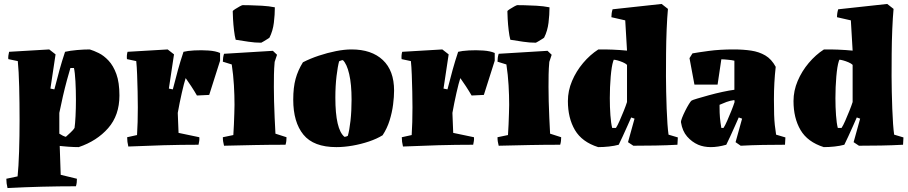

<svg xmlns="http://www.w3.org/2000/svg" viewBox="-20 -732 4591 971"><path d="M18 219Q12 195 12 172L69 160Q74 112 76.5 35Q79 -42 79 -125Q79 -212 77 -293Q75 -374 70 -423L22 -433Q21 -442 22.5 -451.5Q24 -461 26 -470Q77 -473 127.5 -476Q178 -479 229 -482L261 -457L235 -284L255 -280Q269 -335 281 -378.5Q293 -422 309 -470Q335 -476 370 -479Q405 -482 434 -482Q454 -476 479.5 -463.5Q505 -451 529 -425.5Q553 -400 568.5 -357.5Q584 -315 584 -249Q584 -149 527 -84Q470 -19 378 12Q367 12 353.5 11.5Q340 11 326 10Q314 9 302.5 8Q291 7 282 6L287 152L369 172Q369 182 368 191Q367 200 364 210Q191 210 18 219ZM313 -40Q322 -48 337 -62Q352 -76 357 -85Q360 -105 362 -144.5Q364 -184 364 -227Q364 -276 361.5 -321Q359 -366 354 -388H336Q329 -365 318.5 -326.5Q308 -288 298 -244.5Q288 -201 280 -161V-56Q298 -44 313 -40Z M629 9Q623 -15 623 -38L673 -49Q675 -79 676 -115Q677 -151 677 -189Q677 -225 676 -268.5Q675 -312 673.5 -353.5Q672 -395 669 -423L622 -433Q620 -452 625 -470Q676 -473 726.5 -476Q777 -479 828 -482L860 -457L834 -284L854 -280Q868 -335 880 -378.5Q892 -422 908 -470Q927 -475 962.5 -477Q998 -479 1034.5 -476.5Q1071 -474 1093 -464V-425L1038 -252L976 -249Q964 -270 947 -296Q930 -322 919 -337Q911 -313 899.5 -262.5Q888 -212 879 -161L883 -60L988 -38Q989 -28 987.5 -19Q986 -10 984 0Q896 0 807 2.5Q718 5 629 9Z M1113 5Q1110 -7 1108.5 -16.5Q1107 -26 1107 -38L1160 -49Q1162 -74 1163 -103Q1164 -132 1165 -159Q1166 -186 1166 -202Q1166 -249 1163 -301Q1160 -353 1152 -406L1107 -420Q1107 -441 1113 -460L1360 -475L1381 -455L1369 -419Q1366 -385 1365.5 -355.5Q1365 -326 1365 -292Q1365 -261 1366 -220Q1367 -179 1369 -136.5Q1371 -94 1373 -56L1429 -38Q1429 -28 1428 -19Q1427 -10 1424 0Q1346 0 1268.5 1.5Q1191 3 1113 5ZM1172 -531Q1167 -549 1163.5 -578.5Q1160 -608 1158.5 -635.5Q1157 -663 1157 -675Q1157 -678 1168.5 -685.5Q1180 -693 1192 -699.5Q1204 -706 1207 -706Q1216 -706 1243 -705.5Q1270 -705 1305 -703Q1340 -701 1370 -695Q1370 -658 1365 -617Q1360 -576 1343 -542Q1343 -541 1332.5 -534.5Q1322 -528 1312 -522Q1302 -516 1301 -516Q1269 -516 1236.5 -521Q1204 -526 1172 -531Z M1681 12Q1566 12 1514.5 -51Q1463 -114 1463 -228Q1463 -290 1475 -333.5Q1487 -377 1512 -417Q1549 -436 1592.5 -450.5Q1636 -465 1679 -473.5Q1722 -482 1758 -482Q1859 -482 1916 -428.5Q1973 -375 1973 -274Q1973 -243 1968 -203.5Q1963 -164 1950.5 -123.5Q1938 -83 1915 -48Q1886 -30 1846 -16.5Q1806 -3 1763 4.5Q1720 12 1681 12ZM1722 -40Q1726 -40 1732 -42Q1738 -44 1739 -45Q1747 -72 1752.5 -121Q1758 -170 1758 -228Q1758 -306 1746 -357.5Q1734 -409 1714 -428Q1707 -428 1695 -422Q1688 -397 1682 -347.5Q1676 -298 1676 -238Q1676 -78 1722 -40Z M2018 9Q2012 -15 2012 -38L2062 -49Q2064 -79 2065 -115Q2066 -151 2066 -189Q2066 -225 2065 -268.5Q2064 -312 2062.5 -353.5Q2061 -395 2058 -423L2011 -433Q2009 -452 2014 -470Q2065 -473 2115.5 -476Q2166 -479 2217 -482L2249 -457L2223 -284L2243 -280Q2257 -335 2269 -378.5Q2281 -422 2297 -470Q2316 -475 2351.5 -477Q2387 -479 2423.5 -476.5Q2460 -474 2482 -464V-425L2427 -252L2365 -249Q2353 -270 2336 -296Q2319 -322 2308 -337Q2300 -313 2288.5 -262.5Q2277 -212 2268 -161L2272 -60L2377 -38Q2378 -28 2376.5 -19Q2375 -10 2373 0Q2285 0 2196 2.5Q2107 5 2018 9Z M2502 5Q2499 -7 2497.5 -16.5Q2496 -26 2496 -38L2549 -49Q2551 -74 2552 -103Q2553 -132 2554 -159Q2555 -186 2555 -202Q2555 -249 2552 -301Q2549 -353 2541 -406L2496 -420Q2496 -441 2502 -460L2749 -475L2770 -455L2758 -419Q2755 -385 2754.5 -355.5Q2754 -326 2754 -292Q2754 -261 2755 -220Q2756 -179 2758 -136.5Q2760 -94 2762 -56L2818 -38Q2818 -28 2817 -19Q2816 -10 2813 0Q2735 0 2657.5 1.5Q2580 3 2502 5ZM2561 -531Q2556 -549 2552.5 -578.5Q2549 -608 2547.5 -635.5Q2546 -663 2546 -675Q2546 -678 2557.5 -685.5Q2569 -693 2581 -699.5Q2593 -706 2596 -706Q2605 -706 2632 -705.5Q2659 -705 2694 -703Q2729 -701 2759 -695Q2759 -658 2754 -617Q2749 -576 2732 -542Q2732 -541 2721.5 -534.5Q2711 -528 2701 -522Q2691 -516 2690 -516Q2658 -516 2625.5 -521Q2593 -526 2561 -531Z M3005 12Q2923 -14 2887.5 -74.5Q2852 -135 2852 -221Q2852 -273 2873 -322.5Q2894 -372 2929 -413.5Q2964 -455 3006 -482Q3023 -482 3041 -482Q3059 -482 3077 -481Q3096 -480 3114.5 -479Q3133 -478 3151 -476L3142 -629L3072 -645Q3072 -666 3078 -685L3326 -712L3358 -687Q3354 -644 3351.5 -584Q3349 -524 3348.5 -461Q3348 -398 3348 -347Q3348 -311 3349 -268Q3350 -225 3351.5 -182.5Q3353 -140 3355.5 -105.5Q3358 -71 3361 -51L3408 -37L3406 0Q3351 3 3294.5 4Q3238 5 3183 5L3156 -13L3189 -132L3172 -138Q3165 -122 3153 -95Q3141 -68 3129 -42Q3117 -16 3109 0Q3087 6 3059.5 9Q3032 12 3005 12ZM3095 -85Q3103 -97 3113.5 -121Q3124 -145 3134.5 -171Q3145 -197 3151 -216V-404Q3144 -411 3130 -417Q3116 -423 3103 -426.5Q3090 -430 3084 -430Q3083 -428 3081 -422Q3073 -397 3068.5 -344.5Q3064 -292 3064 -236Q3064 -190 3067 -149Q3070 -108 3076 -85Z M3653 0Q3568 24 3511 0Q3479 -14 3455 -41.5Q3431 -69 3424 -113Q3423 -120 3429.5 -136.5Q3436 -153 3445.5 -172Q3455 -191 3464 -205.5Q3473 -220 3477 -223Q3481 -226 3506 -233.5Q3531 -241 3565.5 -250.5Q3600 -260 3635 -267.5Q3670 -275 3694 -278V-425Q3683 -428 3660 -430Q3651 -431 3642.5 -431.5Q3634 -432 3628 -432L3609 -304H3492L3467 -438L3482 -462Q3509 -467 3564.5 -474.5Q3620 -482 3690 -482Q3739 -482 3779 -476Q3819 -470 3850.5 -451.5Q3882 -433 3903 -394Q3894 -315 3894 -230Q3894 -182 3895 -152Q3896 -122 3898.5 -99.5Q3901 -77 3905 -51L3952 -37L3950 0Q3895 0 3838 1Q3781 2 3726 5L3700 -13L3733 -132L3716 -138Q3709 -122 3697 -95Q3685 -68 3673 -42Q3661 -16 3653 0ZM3628 -85H3639Q3647 -97 3657.5 -121Q3668 -145 3678.5 -171Q3689 -197 3695 -216L3694 -226Q3672 -223 3654.5 -216.5Q3637 -210 3619 -202V-191Q3619 -160 3621 -137Q3623 -114 3628 -85Z M4146 12Q4064 -14 4028.5 -74.5Q3993 -135 3993 -221Q3993 -273 4014 -322.5Q4035 -372 4070 -413.5Q4105 -455 4147 -482Q4164 -482 4182 -482Q4200 -482 4218 -481Q4237 -480 4255.5 -479Q4274 -478 4292 -476L4283 -629L4213 -645Q4213 -666 4219 -685L4467 -712L4499 -687Q4495 -644 4492.5 -584Q4490 -524 4489.5 -461Q4489 -398 4489 -347Q4489 -311 4490 -268Q4491 -225 4492.5 -182.5Q4494 -140 4496.5 -105.5Q4499 -71 4502 -51L4549 -37L4547 0Q4492 3 4435.5 4Q4379 5 4324 5L4297 -13L4330 -132L4313 -138Q4306 -122 4294 -95Q4282 -68 4270 -42Q4258 -16 4250 0Q4228 6 4200.5 9Q4173 12 4146 12ZM4236 -85Q4244 -97 4254.5 -121Q4265 -145 4275.5 -171Q4286 -197 4292 -216V-404Q4285 -411 4271 -417Q4257 -423 4244 -426.5Q4231 -430 4225 -430Q4224 -428 4222 -422Q4214 -397 4209.5 -344.5Q4205 -292 4205 -236Q4205 -190 4208 -149Q4211 -108 4217 -85Z"/></svg>

Font: Labrada Black
Style: Regular
Weight: 900
Designer: Mercedes Jáuregui
Foundry: Omnibus-Type Team
Version: Version 1.000; ttfautohint (v1.8.4.7-5d5b)